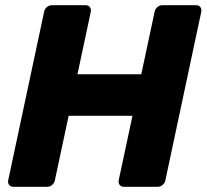

<svg xmlns="http://www.w3.org/2000/svg" viewBox="-20 -720 796 740"><path d="M32.1 0Q21.5 0 15.6 -6.9Q9.6 -13.9 11.6 -25.1L150 -674.5Q152 -685.5 160.8 -692.8Q169.5 -700 180.1 -700H309.4Q320.4 -700 326.1 -692.8Q331.9 -685.5 329.9 -674.5L278.5 -433.7H524.5L575.9 -674.5Q577.9 -685.5 586.6 -692.8Q595.4 -700 606 -700H735.2Q746.2 -700 752 -692.8Q757.7 -685.5 755.7 -674.5L617.4 -25.1Q615.4 -14.5 606.8 -7.2Q598.2 0 587.2 0H458Q447.4 0 441.4 -7.2Q435.5 -14.5 437.5 -25.1L490.6 -273.8H244.6L191.5 -25.1Q189.5 -14.5 180.9 -7.2Q172.4 0 161.4 0Z"/></svg>

Font: Rubik Light
Style: Italic
Weight: 300
Italic angle: -12°
Designer: Hubert and Fischer
Foundry: Hubert and Fischer
Version: Version 2.300;gftools[0.9.30]